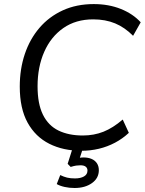

<svg xmlns="http://www.w3.org/2000/svg" viewBox="-20 -734 713 946"><path d="M380.9 8.9Q291.6 8.9 223.1 -25.5Q154.5 -59.9 115.9 -129.9Q77.4 -199.8 77.4 -307.3Q77.4 -393.9 102.3 -467.9Q127.3 -541.9 174.5 -596.9Q221.7 -651.9 289.2 -682.9Q356.8 -713.9 442 -713.9Q515.5 -713.9 575.4 -689.9Q635.3 -665.8 673.3 -624.1L635.7 -557.6Q595.1 -598.9 547.3 -618.8Q499.4 -638.6 439 -638.6Q353.5 -638.6 292.1 -595.8Q230.7 -553 197.9 -478.5Q165.1 -404 165.1 -308.7Q165.1 -222.5 191.6 -168.8Q218.1 -115.2 268.1 -90.8Q318.2 -66.4 388 -66.4Q442.9 -66.4 489.8 -85Q536.6 -103.7 584.7 -145L614.8 -79.5Q584.2 -50.8 546.8 -31Q509.3 -11.1 467.4 -1.1Q425.5 8.9 380.9 8.9ZM347.4 192.3Q321.6 192.3 298.3 187.1Q275 181.9 259.6 172.9L276.8 128.6Q294.3 137.1 310.5 141.1Q326.7 145.1 349.2 145.1Q376.8 145.1 393.9 135.2Q411 125.4 411 106.2Q411 94.1 402.2 87.2Q393.5 80.4 376 80.4Q366 80.4 355.1 81.9Q344.3 83.5 328.2 88.5L313.3 73.2L342.9 -20H394L369.5 55.5L345.4 49.2Q357.9 45.8 369.7 43.8Q381.4 41.8 391.4 41.8Q414.2 41.8 431.1 49Q448 56.2 457.5 70.4Q467 84.7 467 104.6Q467 143.9 433.1 168.1Q399.2 192.3 347.4 192.3Z"/></svg>

Font: Nunito Sans 12pt ExtraLight
Style: Italic
Weight: 200
Italic angle: -9°
Designer: Vernon Adams
Foundry: Vernon Adams
Version: Version 3.101;gftools[0.9.27]